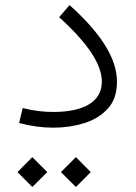

<svg xmlns="http://www.w3.org/2000/svg" viewBox="-20 -495 533 751"><path d="M106.4 236.3 165 178.2 106.4 119.6 48.3 178.2ZM276.9 236.3 335 178.2 276.9 119.6 218.3 178.2ZM437.5 -175.3C437.5 -267.1 374.5 -365.2 252 -475.1L211.4 -427.7C320.8 -328.6 378.4 -245.1 378.4 -175.3C378.4 -96.7 306.6 -57.1 189 -57.1C151.4 -57.1 113.3 -61 68.8 -72.3L54.7 -13.7C101.1 -1.5 145.5 4.4 189 4.4C231 4.4 271 -1.5 309.1 -13.2C346.7 -24.9 377.9 -43.9 401.9 -70.3C425.8 -96.2 437.5 -131.3 437.5 -175.3Z"/></svg>

Font: Estedad Light
Style: Regular
Weight: 300
Designer: Amin Abedi
Version: Version 7.3